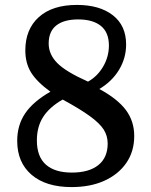

<svg xmlns="http://www.w3.org/2000/svg" viewBox="-20 -751 615 781"><path d="M493 -570Q493 -515 464.5 -467.5Q436 -420 384 -389Q458 -349 492 -303.5Q526 -258 526 -198Q526 -135 494 -88.5Q462 -42 405 -16Q348 10 271 10Q167 10 108.5 -40Q50 -90 50 -178Q50 -242 82.5 -290Q115 -338 185 -378Q130 -418 106.5 -456Q83 -494 83 -546Q83 -632 138 -681.5Q193 -731 293 -731Q385 -731 439 -689Q493 -647 493 -570ZM235 -346Q182 -316 156 -276Q130 -236 130 -180Q130 -114 166.5 -81.5Q203 -49 272 -49Q342 -49 380 -79.5Q418 -110 418 -167Q418 -199 401.5 -224.5Q385 -250 345 -279Q305 -308 235 -346ZM338 -419Q376 -440 399.5 -480Q423 -520 423 -566Q423 -619 390.5 -645.5Q358 -672 298 -672Q240 -672 209 -647.5Q178 -623 178 -574Q178 -530 213 -494.5Q248 -459 338 -419Z"/></svg>

Font: Domine Medium
Style: Regular
Weight: 500
Designer: Pablo Impallari, Rodrigo Fuenzalida, Brenda Gallo
Foundry: Pablo Impallari, Rodrigo Fuenzalida, Brenda Gallo
Version: Version 2.000